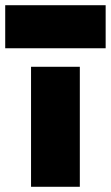

<svg xmlns="http://www.w3.org/2000/svg" viewBox="-70 -716 425 736"><path d="M-50 -531V-696H335V-531ZM49 -460H236V0H49Z"/></svg>

Font: Jost* Black
Style: Regular
Weight: 900
Version: Version 3.7